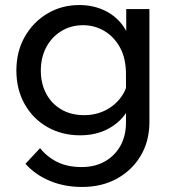

<svg xmlns="http://www.w3.org/2000/svg" viewBox="-20 -532 679 762"><path d="M573 -48Q573 28 538.5 86Q504 144 444 177Q384 210 306 210Q235 210 177 185.5Q119 161 81 118L139 56Q167 91 207.5 111Q248 131 304 131Q357 131 396.5 108.5Q436 86 458 46.5Q480 7 480 -46V-237Q480 -301 456 -344Q432 -387 393.5 -409.5Q355 -432 310 -432Q261 -432 222.5 -408Q184 -384 163 -343.5Q142 -303 142 -252Q142 -200 163.5 -160Q185 -120 223.5 -97.5Q262 -75 314 -75Q360 -75 398 -94Q436 -113 460.5 -146.5Q485 -180 489 -223L508 -204Q515 -144 488.5 -97Q462 -50 412.5 -22.5Q363 5 298 5Q226 5 168.5 -27.5Q111 -60 78 -118.5Q45 -177 45 -252Q45 -328 78.5 -386.5Q112 -445 168.5 -478.5Q225 -512 295 -512Q346 -512 389.5 -493Q433 -474 463 -436.5Q493 -399 502 -344H481V-496H573Z"/></svg>

Font: Wix Madefor Display Medium
Style: Regular
Weight: 500
Designer: Dalton Maag Ltd
Foundry: Dalton Maag Ltd
Version: Version 3.100